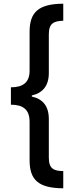

<svg xmlns="http://www.w3.org/2000/svg" viewBox="-20 -852 412 1038"><path d="M39 -380V-286C104 -286 140 -260 140 -194V14C140 122 189 165 322 166V73C271 72 244 61 244 0V-208C244 -279 211 -317 152 -330V-336C210 -349 244 -387 244 -458V-666C244 -727 271 -738 322 -740V-832C189 -831 140 -787 140 -680V-470C140 -406 104 -380 39 -380Z"/></svg>

Font: Noto Sans Devanagari UI Condensed SemiBold
Style: Regular
Weight: 600
Width: 3
Designer: Jelle Bosma - Monotype Design Team
Foundry: Monotype Imaging Inc.
Version: Version 2.003